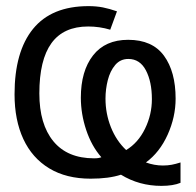

<svg xmlns="http://www.w3.org/2000/svg" viewBox="-20 -576 640 627"><path d="M375 -5.5Q335.5 7.5 276 7.5Q196.5 7.5 140.8 -26.2Q85 -60 56.2 -122Q27.5 -184 27.5 -268Q27.5 -407.5 88 -481.8Q148.5 -556 269 -556Q294.5 -556 316 -551.8Q337.5 -547.5 362 -539L340 -479Q305 -489.5 268 -489.5Q187.5 -489.5 148 -435Q108.5 -380.5 108.5 -271Q108.5 -170.5 154.2 -114.8Q200 -59 287 -59Q295.5 -59 300.5 -59.8Q305.5 -60.5 311 -62.5Q279 -99 261.5 -151.5Q244 -204 244 -257Q244 -344 283.8 -395Q323.5 -446 398.5 -446Q477.5 -446 515.5 -394Q553.5 -342 553.5 -254Q553.5 -194 527.5 -136.2Q501.5 -78.5 456.5 -45.5Q484 -35.5 512 -35.5Q527.5 -35.5 540.8 -38Q554 -40.5 569.5 -45.5V21Q545.5 31 507 31Q434.5 31 375 -5.5ZM476 -252Q476 -309 456.5 -346.2Q437 -383.5 399 -383.5Q373 -383.5 356.2 -363.8Q339.5 -344 332 -314.2Q324.5 -284.5 324.5 -254Q324.5 -205 342.2 -160.5Q360 -116 392 -86Q431 -109.5 453.5 -155.5Q476 -201.5 476 -252Z"/></svg>

Font: JuliaMono Light
Style: Regular
Weight: 300
Monospace: yes
Designer: cormullion
Foundry: corm
Version: Version 0.054; ttfautohint (v1.8.4)